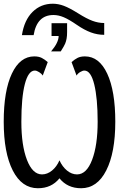

<svg xmlns="http://www.w3.org/2000/svg" viewBox="-20 -1001 640 1031"><path d="M364.3 -667.5Q379.9 -681.6 396 -689.9Q412.1 -698.2 436 -698.2Q512.7 -698.2 555.9 -605.2Q599.1 -512.2 599.1 -347.2Q599.1 -181.2 550.5 -85.7Q502 9.8 415.5 9.8Q342.3 9.8 299.3 -43.5Q256.8 9.8 183.6 9.8Q97.2 9.8 48.6 -85.4Q0 -180.7 0 -347.2Q0 -513.2 43.7 -605.7Q87.4 -698.2 164.1 -698.2Q188 -698.2 204.3 -689.9Q220.7 -681.6 236.3 -667.5L209.5 -595.2Q203.1 -605.5 189.9 -613.8Q176.8 -622.1 167 -622.1Q132.3 -622.1 113.5 -549.8Q94.7 -477.5 94.7 -347.2Q94.7 -220.2 124.8 -142.3Q154.8 -64.5 205.6 -64.5Q233.9 -64.5 259.3 -85.2Q284.7 -106 299.3 -140.1Q314.5 -106 339.8 -85.2Q365.2 -64.5 393.6 -64.5Q444.8 -64.5 474.6 -142.8Q504.4 -221.2 504.4 -347.2Q504.4 -473.1 486.1 -547.6Q467.8 -622.1 433.1 -622.1Q423.8 -622.1 410.6 -614.3Q397.5 -606.4 391.1 -595.2ZM340.3 -876.5V-828.6Q340.3 -808.1 337.6 -793.5Q335 -778.8 329.6 -766.1Q324.2 -753.4 306.2 -725.1H254.4Q294.9 -772.9 294.9 -807.6H256.8V-876.5ZM539.6 -814Q502.9 -814 468 -826.9Q433.1 -839.8 393.1 -867.2Q350.6 -896.5 322.3 -908.4Q293.9 -920.4 267.1 -920.4Q178.2 -920.4 160.6 -812.5H97.7Q110.4 -893.1 154.8 -937Q199.2 -981 263.7 -981Q293 -981 323 -969.7Q353 -958.5 399.9 -929.2Q444.8 -900.9 476.3 -889.2Q507.8 -877.4 539.6 -877.4Z"/></svg>

Font: Cousine
Style: Regular
Weight: 400
Monospace: yes
Designer: Steve Matteson
Foundry: Monotype Imaging Inc.
Version: Version 1.21